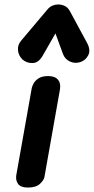

<svg xmlns="http://www.w3.org/2000/svg" viewBox="-20 -842 421 862"><path d="M105.5 0Q72.5 0 61 -16.5Q49.5 -33 53 -55L122.5 -446Q124 -455 131.2 -468Q138.5 -481 154 -490.8Q169.5 -500.5 196.5 -500.5Q226.5 -500.5 240.2 -484.2Q254 -468 249 -439.5L179.5 -47.5Q177.5 -34 159.8 -17Q142 0 105.5 0ZM340 -563Q315.5 -555.5 293.5 -566Q271.5 -576.5 263 -599L229 -692L172.5 -593.5Q154 -560 127.2 -559Q100.5 -558 81.5 -574.5Q63 -592 60.8 -616.2Q58.5 -640.5 75 -659.5L193 -799.5Q203.5 -812 216.2 -817Q229 -822 241.5 -822Q256 -822 270.2 -815.5Q284.5 -809 293.5 -792.5L370 -651Q388.5 -617.5 376.2 -594Q364 -570.5 340 -563Z"/></svg>

Font: Edu AU VIC WA NT Pre SemiBold
Style: Regular
Weight: 600
Designer: Tina and Corey Anderson, Eben Sorkin, Mirko Velimirovic
Foundry: Google for Education
Version: Version 1.001